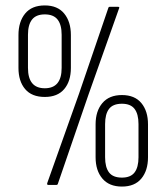

<svg xmlns="http://www.w3.org/2000/svg" viewBox="-20 -681 613 707"><path d="M158 0Q152 0 154 -7L271 -336L379 -652Q380 -656 385 -656H414Q422 -656 418 -649L306 -333L193 -4Q192 0 187 0ZM145 -324Q97 -324 72.5 -353Q48 -382 48 -431V-552Q48 -601 72.5 -631Q97 -661 145 -661Q192 -661 216.5 -631Q241 -601 241 -552V-431Q241 -382 216.5 -353Q192 -324 145 -324ZM145 -356Q207 -356 207 -431V-553Q207 -590 192 -609Q177 -628 145 -628Q113 -628 98 -609Q83 -590 83 -553V-431Q83 -356 145 -356ZM429 6Q382 6 357 -23.5Q332 -53 332 -102V-223Q332 -272 357 -301.5Q382 -331 429 -331Q476 -331 500.5 -301.5Q525 -272 525 -223V-102Q525 -53 500.5 -23.5Q476 6 429 6ZM429 -27Q461 -27 475.5 -46Q490 -65 490 -102V-224Q490 -261 475.5 -280Q461 -299 429 -299Q396 -299 381.5 -280Q367 -261 367 -224V-102Q367 -65 381.5 -46Q396 -27 429 -27Z"/></svg>

Font: Sofia Sans Extra Condensed Light
Style: Regular
Weight: 300
Designer: Botio Nikoltchev, Ani Petrova
Foundry: lettersoup
Version: Version 4.101